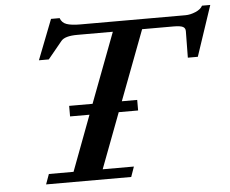

<svg xmlns="http://www.w3.org/2000/svg" viewBox="-50 -755 975 814"><g transform="rotate(-5 437.0 -348.5)"><path d="M113.8 0 129.4 -43H234.4L322.8 -278.3H240.2V-323.2H339.8L452.1 -620.1H300.8Q248 -620.1 231.9 -600.6L171.4 -526.9H129.4L195.8 -697.3H232.4Q239.3 -677.2 259.3 -670.2Q279.3 -663.1 317.9 -663.1H765.1Q785.6 -663.1 808.1 -672.6Q830.6 -682.1 838.4 -697.3H873.5L801.8 -482.9H759.3L760.7 -594.7Q761.2 -608.9 750 -614.5Q738.8 -620.1 710.4 -620.1H576.7L464.4 -323.2H529.8V-278.3H447.3L358.4 -43H491.2L476.1 0Z"/></g></svg>

Font: Elstob 6pt SemiBold
Style: Italic
Weight: 600
Italic angle: -20°
Designer: Peter S. Baker
Version: Version 1.015